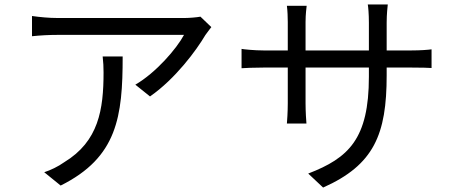

<svg xmlns="http://www.w3.org/2000/svg" viewBox="-20 -798 2040 864"><path d="M931 -676 882 -723C867 -720 831 -717 812 -717C752 -717 286 -717 238 -717C201 -717 159 -721 124 -726V-635C163 -639 201 -641 238 -641C285 -641 738 -641 808 -641C775 -579 681 -470 589 -417L655 -364C769 -443 864 -572 904 -640C911 -651 924 -666 931 -676ZM532 -544H442C445 -518 446 -496 446 -472C446 -305 424 -162 269 -68C241 -48 207 -32 179 -23L253 37C508 -90 532 -273 532 -544Z M1067 -578V-491C1079 -492 1124 -494 1167 -494H1275V-333C1275 -295 1272 -252 1271 -242H1359C1358 -252 1355 -296 1355 -333V-494H1640V-453C1640 -173 1549 -87 1367 -17L1434 46C1663 -56 1720 -193 1720 -459V-494H1830C1874 -494 1911 -493 1922 -492V-576C1908 -574 1874 -571 1830 -571H1720V-696C1720 -735 1724 -768 1725 -778H1635C1637 -768 1640 -735 1640 -696V-571H1355V-699C1355 -734 1359 -762 1360 -772H1271C1274 -749 1275 -720 1275 -699V-571H1167C1125 -571 1076 -576 1067 -578Z"/></svg>

Font: Noto Sans Mono CJK HK
Style: Regular
Weight: 400
Designer: Ryoko NISHIZUKA 西塚涼子 (kana, bopomofo & ideographs); Paul D. Hunt (Latin, Greek & Cyrillic); Sandoll Communications 산돌커뮤니
Foundry: Adobe
Version: Version 2.004;hotconv 1.0.118;makeotfexe 2.5.65603